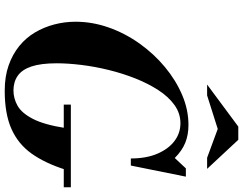

<svg xmlns="http://www.w3.org/2000/svg" viewBox="-128 -888 1029 813"><g transform="rotate(90 386.5 -481.5)"><path d="M364 13Q304 13 257 -3.5Q210 -20 175 -48.5Q140 -77 117.5 -115Q95 -153 83.5 -197Q72 -241 72 -287Q72 -358 96.5 -427.5Q121 -497 164.5 -558Q208 -619 264 -665.5Q320 -712 382.5 -738.5Q445 -765 509 -765Q551 -765 584.5 -751.5Q618 -738 649 -707L693 -754H728L681 -521H651Q651 -586 631 -633Q611 -680 577.5 -705.5Q544 -731 502 -731Q460 -731 425 -706Q390 -681 362 -638Q334 -595 312.5 -541Q291 -487 276.5 -428Q262 -369 255 -312Q248 -255 248 -207Q248 -140 261.5 -100Q275 -60 301 -42Q327 -24 363 -24Q397 -24 428 -41.5Q459 -59 483.5 -106.5Q508 -154 522 -243H698Q671 -158 630.5 -101Q590 -44 526 -15.5Q462 13 364 13ZM423 -237V-267H773V-237ZM338 -844 516 -976H572L695 -844H648L526 -889L384 -844Z"/></g></svg>

Font: Libre Bodoni
Style: Italic
Weight: 400
Italic angle: -13°
Designer: Pablo Impallari, Rodrigo Fuenzalida
Foundry: Impallari Type
Version: Version 2.005;gftools[0.9.23]